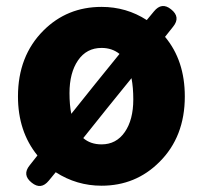

<svg xmlns="http://www.w3.org/2000/svg" viewBox="-20 -606 677 641"><path d="M86 4Q53 -22 79 -54L105 -87Q40 -167 40 -284Q40 -419 125 -504Q204 -583 319 -583Q402 -583 470 -539L494 -568Q520 -600 551 -575Q584 -549 558 -517L531 -483Q597 -404 597 -284Q597 -149 512 -65Q433 14 319 14Q236 14 166 -31L143 -3Q117 29 86 4ZM319 -124Q368 -124 396.5 -165Q425 -206 425 -274Q425 -314 419 -345L338 -245L258 -145Q282 -124 319 -124ZM218 -226 298 -326 379 -426Q354 -446 319 -446Q269 -446 240.5 -404.5Q212 -363 212 -295Q212 -256 218 -226Z"/></svg>

Font: GenSenRounded TW H
Style: Regular
Weight: 900
Version: Version 1.501;PS 1;hotconv 16.6.51;makeotf.lib2.5.65220